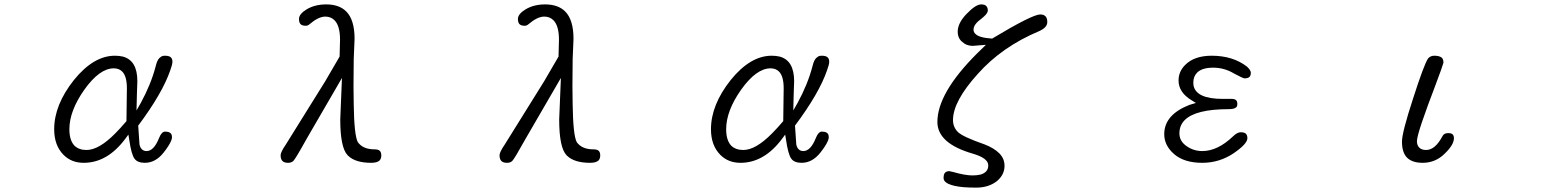

<svg xmlns="http://www.w3.org/2000/svg" viewBox="-20 -732 7040 877"><path d="M641.6 11.7Q690.4 11.7 727.5 -35.2Q752.9 -67.4 761.7 -88.9Q765.6 -98.6 765.6 -104.5Q765.6 -121.1 755.9 -126Q748 -130.9 734.4 -130.9Q717.8 -130.9 706.1 -100.6Q682.6 -42 649.4 -42Q636.7 -42 628.4 -49.8Q620.1 -57.6 617.2 -72.3L611.3 -158.2Q721.7 -305.7 757.8 -411.1Q767.6 -437.5 767.6 -450.2Q767.6 -462.9 760.7 -469.7Q752.9 -477.5 733.4 -477.5Q722.7 -477.5 717.3 -474.1Q711.9 -470.7 708 -466.8Q698.2 -457 692.4 -434.1Q686.5 -411.1 679.2 -389.2Q671.9 -367.2 663.1 -345.7Q645.5 -302.7 623 -261.7L603.5 -227.5L605.5 -306.6L607.4 -361.3Q607.4 -456.1 541 -473.6Q524.4 -477.5 504.9 -477.5Q407.2 -477.5 317.4 -366.2Q227.5 -252.9 227.5 -141.6Q227.5 -67.4 270.5 -24.4Q306.6 11.7 362.3 11.7Q470.7 11.7 552.7 -98.6L566.4 -117.2L570.3 -93.8Q580.1 -25.4 594.7 -6.8Q608.4 11.7 641.6 11.7ZM375 -46.9Q340.8 -46.9 320.3 -66.4Q296.9 -90.8 296.9 -141.6Q296.9 -225.6 365.2 -322.3Q434.6 -419.9 500 -419.9Q523.4 -419.9 538.1 -405.3Q559.6 -383.8 559.6 -329.1L557.6 -178.7Q529.3 -145.5 505.9 -122.1Q431.6 -46.9 375 -46.9Z M1261.7 -22.5Q1261.7 -1 1274.4 6.8Q1282.2 11.7 1296.9 11.7Q1309.6 11.7 1319.3 3.9Q1330.1 -6.8 1379.9 -96.7L1542 -376L1534.2 -186.5Q1534.2 -58.6 1567.4 -23.4Q1568.4 -22.5 1570.3 -20.5Q1603.5 11.7 1675.8 11.7Q1702.1 11.7 1713.9 1Q1721.7 -7.8 1721.7 -22Q1721.7 -36.1 1714.8 -43Q1708 -49.8 1690.4 -49.8Q1637.7 -49.8 1614.3 -83Q1597.7 -114.3 1595.7 -255.9L1594.7 -338.9L1595.7 -460.9L1599.6 -554.7Q1599.6 -641.6 1561.5 -679.7Q1529.3 -711.9 1469.7 -711.9Q1418.9 -711.9 1380.9 -689.5Q1345.7 -668 1345.7 -645.5Q1345.7 -628.9 1353 -621.6Q1360.4 -614.3 1377 -614.3Q1385.7 -614.3 1393.6 -621.1Q1434.6 -656.2 1465.8 -656.2Q1491.2 -656.2 1507.8 -639.6Q1533.2 -614.3 1533.2 -550.8L1531.2 -473.6L1465.8 -361.3L1285.2 -71.3Q1261.7 -37.1 1261.7 -22.5Z M2261.7 -22.5Q2261.7 -1 2274.4 6.8Q2282.2 11.7 2296.9 11.7Q2309.6 11.7 2319.3 3.9Q2330.1 -6.8 2379.9 -96.7L2542 -376L2534.2 -186.5Q2534.2 -58.6 2567.4 -23.4Q2568.4 -22.5 2570.3 -20.5Q2603.5 11.7 2675.8 11.7Q2702.1 11.7 2713.9 1Q2721.7 -7.8 2721.7 -22Q2721.7 -36.1 2714.8 -43Q2708 -49.8 2690.4 -49.8Q2637.7 -49.8 2614.3 -83Q2597.7 -114.3 2595.7 -255.9L2594.7 -338.9L2595.7 -460.9L2599.6 -554.7Q2599.6 -641.6 2561.5 -679.7Q2529.3 -711.9 2469.7 -711.9Q2418.9 -711.9 2380.9 -689.5Q2345.7 -668 2345.7 -645.5Q2345.7 -628.9 2353 -621.6Q2360.4 -614.3 2377 -614.3Q2385.7 -614.3 2393.6 -621.1Q2434.6 -656.2 2465.8 -656.2Q2491.2 -656.2 2507.8 -639.6Q2533.2 -614.3 2533.2 -550.8L2531.2 -473.6L2465.8 -361.3L2285.2 -71.3Q2261.7 -37.1 2261.7 -22.5Z M3641.6 11.7Q3690.4 11.7 3727.5 -35.2Q3752.9 -67.4 3761.7 -88.9Q3765.6 -98.6 3765.6 -104.5Q3765.6 -121.1 3755.9 -126Q3748 -130.9 3734.4 -130.9Q3717.8 -130.9 3706.1 -100.6Q3682.6 -42 3649.4 -42Q3636.7 -42 3628.4 -49.8Q3620.1 -57.6 3617.2 -72.3L3611.3 -158.2Q3721.7 -305.7 3757.8 -411.1Q3767.6 -437.5 3767.6 -450.2Q3767.6 -462.9 3760.7 -469.7Q3752.9 -477.5 3733.4 -477.5Q3722.7 -477.5 3717.3 -474.1Q3711.9 -470.7 3708 -466.8Q3698.2 -457 3692.4 -434.1Q3686.5 -411.1 3679.2 -389.2Q3671.9 -367.2 3663.1 -345.7Q3645.5 -302.7 3623 -261.7L3603.5 -227.5L3605.5 -306.6L3607.4 -361.3Q3607.4 -456.1 3541 -473.6Q3524.4 -477.5 3504.9 -477.5Q3407.2 -477.5 3317.4 -366.2Q3227.5 -252.9 3227.5 -141.6Q3227.5 -67.4 3270.5 -24.4Q3306.6 11.7 3362.3 11.7Q3470.7 11.7 3552.7 -98.6L3566.4 -117.2L3570.3 -93.8Q3580.1 -25.4 3594.7 -6.8Q3608.4 11.7 3641.6 11.7ZM3375 -46.9Q3340.8 -46.9 3320.3 -66.4Q3296.9 -90.8 3296.9 -141.6Q3296.9 -225.6 3365.2 -322.3Q3434.6 -419.9 3500 -419.9Q3523.4 -419.9 3538.1 -405.3Q3559.6 -383.8 3559.6 -329.1L3557.6 -178.7Q3529.3 -145.5 3505.9 -122.1Q3431.6 -46.9 3375 -46.9Z M4290 81.1Q4290 114.3 4380.9 123Q4407.2 125 4439.5 125Q4495.1 125 4533.2 95.7Q4568.4 66.4 4568.4 25.4Q4568.4 -7.8 4544.4 -31.7Q4520.5 -55.7 4477.5 -72.3Q4377 -107.4 4355.5 -128.9Q4333 -151.4 4333 -183.6Q4333 -269.5 4446.3 -394.5Q4556.6 -518.6 4726.6 -589.8Q4763.7 -606.4 4763.7 -630.9Q4763.7 -649.4 4755.4 -657.7Q4747.1 -666 4731.4 -666Q4695.3 -666 4511.7 -555.7Q4452.1 -559.6 4435.5 -577.1Q4426.8 -585 4426.8 -596.7Q4426.8 -621.1 4463.9 -647.5Q4487.3 -666 4491.2 -678.7Q4492.2 -680.7 4492.2 -684.6Q4492.2 -688.5 4491.2 -692.4Q4489.3 -700.2 4485.4 -704.1Q4478.5 -711.9 4461.9 -711.9Q4436.5 -711.9 4395.5 -668.9Q4354.5 -627 4354.5 -586.9Q4354.5 -561.5 4370.1 -544.9L4374 -542Q4393.6 -522.5 4422.9 -522.5L4483.4 -527.3Q4452.1 -497.1 4441.4 -486.3Q4261.7 -306.6 4261.7 -174.8Q4261.7 -77.1 4422.9 -30.3Q4494.1 -9.8 4494.1 23.4Q4494.1 41 4483.9 51.3Q4473.6 61.5 4458.5 65.4Q4443.4 69.3 4421.9 69.3Q4388.7 69.3 4334 53.7L4316.4 49.8Q4303.7 49.8 4296.9 56.6Q4290 63.5 4290 81.1Z M5615.2 -32.2Q5677.7 -75.2 5677.7 -100.6Q5677.7 -114.3 5670.9 -121.1Q5664.1 -127.9 5646.5 -127.9Q5631.8 -127.9 5612.3 -109.4Q5542 -42 5471.7 -42Q5427.7 -42 5393.6 -69.3Q5367.2 -90.8 5367.2 -123Q5367.2 -159.2 5391.6 -183.6Q5441.4 -233.4 5592.8 -233.4Q5618.2 -233.4 5627 -242.2Q5631.8 -247.1 5631.8 -257.8Q5631.8 -268.6 5626 -274.4Q5620.1 -280.3 5605.5 -280.3H5565.4Q5443.4 -280.3 5431.6 -341.8Q5430.7 -348.6 5430.7 -354.5Q5430.7 -382.8 5448.2 -400.4Q5470.7 -422.9 5521.5 -422.9Q5572.3 -422.9 5616.2 -396.5Q5654.3 -376 5664.1 -374Q5680.7 -374 5687.5 -380.9Q5693.4 -386.7 5693.4 -400.4Q5693.4 -411.1 5675.8 -427.7Q5611.3 -477.5 5514.6 -477.5Q5435.5 -477.5 5393.6 -435.5Q5363.3 -405.3 5363.3 -364.3Q5363.3 -309.6 5423.8 -273.4L5442.4 -261.7L5413.1 -252.9Q5297.9 -208 5297.9 -119.1Q5297.9 -67.4 5342.8 -28.3Q5388.7 11.7 5471.7 11.7Q5549.8 11.7 5615.2 -32.2Z M6383.8 -85Q6383.8 -35.2 6407.2 -11.7Q6430.7 11.7 6478.5 11.7Q6536.1 11.7 6578.1 -29.3Q6621.1 -70.3 6621.1 -100.6Q6621.1 -112.3 6615.2 -118.2Q6609.4 -124 6594.7 -124Q6575.2 -124 6568.4 -109.4Q6535.2 -46.9 6494.1 -46.9Q6473.6 -46.9 6462.9 -57.6Q6452.1 -68.4 6452.1 -86.9Q6452.1 -105.5 6474.6 -172.9Q6502 -252.9 6535.2 -338.9Q6569.3 -429.7 6573.2 -445.3V-446.3Q6573.2 -460 6566.4 -467.8Q6555.7 -477.5 6531.2 -477.5Q6513.7 -477.5 6502.9 -464.8Q6484.4 -437.5 6434.6 -282.2Q6383.8 -127 6383.8 -85Z"/></svg>

Font: FakePearl
Style: ExtraLight
Weight: 300
Version: Version 1.2